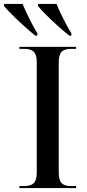

<svg xmlns="http://www.w3.org/2000/svg" viewBox="-67 -951 438 971"><path d="M31 0V-10H56Q89 -10 104 -25Q119 -40 119 -80V-635Q119 -674 104 -689Q89 -704 56 -704H31V-714H318V-704H292Q259 -704 244.5 -689Q230 -674 230 -633V-80Q230 -40 244.5 -25Q259 -10 292 -10H318V0ZM111 -771Q86 -791 54.5 -819.5Q23 -848 -5 -876Q-33 -904 -47 -921L-46 -931H47Q61 -898 82 -855.5Q103 -813 122 -782V-771ZM283 -771Q258 -791 226 -819.5Q194 -848 166 -876Q138 -904 125 -921L126 -931H219Q232 -898 253.5 -855.5Q275 -813 294 -782V-771Z"/></svg>

Font: Noto Serif Display SemiCondensed Medium
Style: Regular
Weight: 500
Width: 4
Designer: Monotype Design Team
Foundry: Monotype Imaging Inc.
Version: Version 2.009